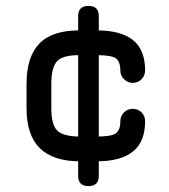

<svg xmlns="http://www.w3.org/2000/svg" viewBox="-20 -596 572 651"><path d="M308 -49C308 -49 308 -49 308 -49C362.5 -49 403.5 -60 431 -82.5C458.5 -104.5 472 -138.5 472 -185C472 -185 472 -185 472 -185C472 -196.5 468 -206.5 460 -215C451.5 -223 441.5 -227 430 -227C430 -227 430 -227 430 -227C418.5 -227 409 -223 400.5 -215C392 -206.5 388 -196.5 388 -185C388 -185 388 -185 388 -185C388 -165 383 -151.5 373 -144C362.5 -136.5 341 -133 308 -133C308 -133 252 -133 252 -133C252 -133 252 -133 252 -133C213 -133 187 -140 174 -153.5C160.5 -167 154 -192 154 -229C154 -229 154 -312 154 -312C154 -312 154 -312 154 -312C154 -350 161 -376 174.5 -389.5C188 -403 213.5 -409.5 252 -409C252 -409 308 -409 308 -409C308 -409 308 -409 308 -409C341 -409 362.5 -405.5 373 -398C383 -390.5 388 -377 388 -357C388 -357 388 -357 388 -357C388 -345.5 392 -336 400.5 -327.5C409 -319 418.5 -315 430 -315C430 -315 430 -315 430 -315C441.5 -315 451.5 -319 460 -327.5C468 -336 472 -345.5 472 -357C472 -357 472 -357 472 -357C472 -403.5 458.5 -438 431 -460C403.5 -482 362.5 -493 308 -493C308 -493 252 -493 252 -493C252 -493 252 -493 252 -493C190 -493.5 144 -479 114.5 -449.5C85 -419.5 70 -373.5 70 -312C70 -312 70 -229 70 -229C70 -229 70 -229 70 -229C70 -168 85 -123 115 -93.5C145 -64 190.5 -49 252 -49C252 -49 308 -49 308 -49ZM280 35C303.5 35 315 23.5 315 0C315 0 315 -541 315 -541C315 -541 315 -541 315 -541C315 -564.5 303.5 -576 280 -576C280 -576 280 -576 280 -576C256.5 -576 245 -564.5 245 -541C245 -541 245 0 245 0C245 0 245 0 245 0C245 23.5 256.5 35 280 35C280 35 280 35 280 35Z"/></svg>

Font: Jura-Fortis-Bold
Style: Bold
Weight: 500
Designer: Daniel Johnson, Alexei Vanyashin, Mirko Velimirovic
Foundry: Daniel Johnson
Version: ""